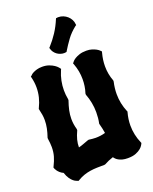

<svg xmlns="http://www.w3.org/2000/svg" viewBox="-176 -1047 935 1173"><g transform="rotate(-20 291.5 -460.0)"><path d="M259.8 -647.9 256.8 -642.1Q243.2 -610.4 237.1 -579.8Q231 -549.3 231 -519Q231 -489.7 236.8 -460V-453.1Q225.6 -420.9 219.7 -393.6Q213.9 -366.2 213.9 -339.8Q213.9 -322.8 216.3 -305.7Q218.8 -288.6 224.1 -270V-262.2Q210.4 -232.9 204.3 -209Q198.2 -185.1 198.2 -160.2Q213.9 -164.1 228.5 -169.7Q243.2 -175.3 262.2 -182.1L270 -184.1Q282.2 -182.6 293.2 -181.4Q304.2 -180.2 314.9 -180.2Q347.7 -180.2 377.9 -189Q375.5 -203.1 372.6 -218Q369.6 -232.9 365.2 -248L363.8 -253.9Q367.7 -272 369.4 -289.8Q371.1 -307.6 371.1 -326.2Q371.1 -357.9 365.2 -388.4Q359.4 -418.9 348.1 -448.2V-456.1Q355.5 -478.5 358.6 -500.5Q361.8 -522.5 361.8 -544.9Q361.8 -570.8 357.2 -596.2Q352.5 -621.6 342.8 -647.9L339.8 -653.8L344.2 -660.2Q344.7 -660.6 350.1 -667Q355.5 -673.3 367.2 -680.7Q378.9 -688 397.2 -694.1Q415.5 -700.2 441.9 -700.2Q462.4 -700.2 477.8 -695.3Q493.2 -690.4 503.9 -684.6Q514.6 -678.7 520 -673.6Q525.4 -668.5 525.9 -668L530.8 -663.1L528.8 -655.8Q517.1 -612.3 517.1 -570.8Q517.1 -520 535.2 -473.1V-465.8Q525.9 -425.3 525.9 -387.2Q525.9 -325.7 549.8 -269L551.8 -265.1L550.8 -261.2Q539.1 -218.8 539.1 -178.2Q539.1 -147.9 545.2 -118.7Q551.3 -89.4 564 -60.1L565.9 -56.2L564 -50.8Q563.5 -50.3 558.8 -41.7Q554.2 -33.2 542.2 -22.9Q530.3 -12.7 509.8 -4.4Q489.3 3.9 457 3.9Q437 3.9 422.6 0Q408.2 -3.9 397.9 -9.8Q387.7 -15.6 381.6 -22Q375.5 -28.3 372.1 -33.2Q356.9 -28.3 342.5 -22.2Q328.1 -16.1 313 -7.8L307.1 -6.8Q282.2 -6.8 259.5 -6.1Q236.8 -5.4 215.6 -2.2Q194.3 1 173.6 8.1Q152.8 15.1 131.8 27.8L127.9 30.8L123 29.8Q120.1 28.3 112.5 25.6Q105 22.9 95.5 15.4Q85.9 7.8 75.7 -6.6Q65.4 -21 57.1 -45.9Q43.5 -52.2 34.7 -60.3Q25.9 -68.4 20.8 -75.7Q15.6 -83 13.4 -88.1Q11.2 -93.3 11.2 -94.2L9.8 -99.1L12.2 -103Q27.8 -134.3 35.4 -160.9Q43 -187.5 43 -219.2Q43 -231.9 41.7 -245.6Q40.5 -259.3 38.1 -274.9V-280.8Q48.3 -310.1 53.7 -336.4Q59.1 -362.8 59.1 -389.2Q59.1 -406.2 56.4 -423.8Q53.7 -441.4 48.8 -460.9L47.9 -464.8L49.8 -469.2Q64.9 -500 72.5 -530.8Q80.1 -561.5 80.1 -594.2Q80.1 -626 71.8 -660.2L69.8 -667L75.2 -670.9Q75.7 -671.4 80.6 -676.3Q85.4 -681.2 95.2 -686.3Q105 -691.4 119.9 -695.8Q134.8 -700.2 154.8 -700.2Q180.2 -700.2 199.2 -693.1Q218.3 -686 230.7 -677.5Q243.2 -668.9 249.3 -661.6Q255.4 -654.3 255.9 -653.8ZM438 -868.2 432.6 -865.2Q396 -836.4 372.6 -804.2Q349.1 -772 328.6 -738.3L326.7 -734.4L320.8 -733.4Q318.4 -733.4 315.9 -732.9Q313.5 -732.4 311 -732.4Q298.3 -732.4 286.4 -736.6Q274.4 -740.7 264.6 -748Q254.9 -755.4 247.8 -765.4Q240.7 -775.4 237.8 -787.6L235.8 -793.5L239.7 -797.4Q269 -829.6 293 -866.2Q316.9 -902.8 334 -944.3L336.9 -950.2H342.8Q345.2 -951.2 347.4 -951.2Q349.6 -951.2 352.1 -951.2Q368.2 -951.2 383.1 -945.1Q397.9 -939 409.7 -928.5Q421.4 -918 428.7 -904.1Q436 -890.1 437 -874.5Z"/></g></svg>

Font: Hanalei Fill
Style: Regular
Weight: 400
Version: Version 1.000